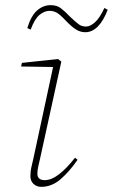

<svg xmlns="http://www.w3.org/2000/svg" viewBox="-20 -712 438 745"><path d="M98 -28Q98 -48 101.5 -62Q105 -76 110 -99L186 -452L62 -454L65 -468L205 -483L218 -473L136 -99Q133 -85 129 -68.5Q125 -52 125 -38Q125 -13 154 -13Q180 -13 210 -36.5Q240 -60 271 -100L281 -92Q250 -47 215.5 -17Q181 13 140 13Q122 13 110 1.5Q98 -10 98 -28ZM86 -603Q100 -650 123.5 -671Q147 -692 177 -692Q200 -692 215.5 -680.5Q231 -669 252 -647Q275 -625 286.5 -617Q298 -609 314 -609Q330 -609 348.5 -625.5Q367 -642 385 -681L398 -674Q364 -587 311 -587Q292 -587 275 -597.5Q258 -608 235 -632Q215 -654 201.5 -662Q188 -670 173 -670Q152 -670 133 -654Q114 -638 99 -597Z"/></svg>

Font: Source Serif Pro ExtraLight
Style: Italic
Weight: 200
Italic angle: -12°
Designer: Frank Grießhammer
Foundry: Adobe Systems Incorporated
Version: Version 3.001;hotconv 1.0.111;makeotfexe 2.5.65597